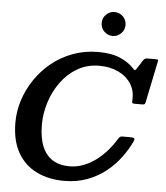

<svg xmlns="http://www.w3.org/2000/svg" viewBox="-64 -1063 979 1134"><g transform="rotate(5 425.0 -496.0)"><path d="M569 -864.5Q598.5 -864.5 619.2 -885.5Q640 -906.5 640 -935.5Q640 -965 619.2 -985.8Q598.5 -1006.5 569 -1006.5Q540 -1006.5 519.2 -985.8Q498.5 -965 498.5 -935.5Q498.5 -906.5 519.2 -885.5Q540 -864.5 569 -864.5ZM747 -254Q753.5 -268.5 749 -273.2Q744.5 -278 723 -278H680.5Q667.5 -278 662.5 -272.5Q657.5 -267 652.5 -259Q633.5 -226.5 605.5 -194Q577.5 -161.5 543 -134.8Q508.5 -108 467.8 -91.8Q427 -75.5 382.5 -75.5Q323 -75.5 282 -101.2Q241 -127 220 -178.5Q199 -230 199 -308Q199 -373.5 220 -439.8Q241 -506 281 -561Q321 -616 378.2 -649.2Q435.5 -682.5 508 -682.5Q570.5 -682.5 619.8 -659.2Q669 -636 696 -593.8Q723 -551.5 718.5 -494Q718 -483.5 720.5 -480.2Q723 -477 735.5 -477H776Q790 -477 793.5 -480.8Q797 -484.5 799 -496L848.5 -736Q850.5 -745.5 848.8 -747.8Q847 -750 836.5 -750H787.5Q776.5 -750 771.8 -747Q767 -744 762.5 -738.5L728 -684.5Q719 -672.5 716.5 -674.5Q714 -676.5 704.5 -686Q673 -720 622 -741.5Q571 -763 494 -763Q414 -763 344.5 -737.2Q275 -711.5 219.5 -666.8Q164 -622 124.2 -563.5Q84.5 -505 63.2 -439.2Q42 -373.5 42 -306.5Q42 -198.5 82.8 -127.5Q123.5 -56.5 194.8 -21.8Q266 13 357 13Q435 13 497.5 -11Q560 -35 608.2 -74.2Q656.5 -113.5 691 -160.8Q725.5 -208 747 -254Z"/></g></svg>

Font: Besley SemiBold
Style: Italic
Weight: 600
Italic angle: -13°
Designer: Owen Earl
Foundry: indestructible type*
Version: Version 2.001